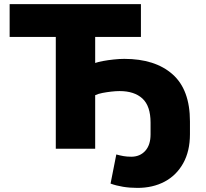

<svg xmlns="http://www.w3.org/2000/svg" viewBox="-20 -725 1006 936"><path d="M650 191Q613 191 579.5 185.5Q546 180 519 170L547 28Q565 33 582 36Q599 39 620 39Q662 39 688 10.5Q714 -18 714 -70V-127Q714 -208 674.5 -244.5Q635 -281 563 -281Q545 -281 523 -278.5Q501 -276 480 -272Q459 -268 444 -261V0H252V-545H27V-705H667V-545H444V-418Q458 -423 482 -427.5Q506 -432 534.5 -435Q563 -438 586 -438Q736 -438 821 -363Q906 -288 906 -133V-71Q906 12 873 71Q840 130 782.5 160.5Q725 191 650 191Z"/></svg>

Font: Nunito Sans 7pt Black
Style: Regular
Weight: 900
Designer: Vernon Adams
Foundry: Vernon Adams
Version: Version 3.101;gftools[0.9.27]